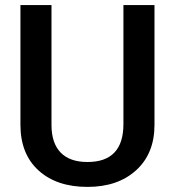

<svg xmlns="http://www.w3.org/2000/svg" viewBox="-20 -731 692 761"><path d="M592.3 -710.9V-235.8Q592.3 -122.6 519.8 -56.4Q447.3 9.8 326.7 9.8Q204.6 9.8 132.8 -55.4Q61 -120.6 61 -236.3V-710.9H184.1V-235.4Q184.1 -164.1 220.2 -126.5Q256.3 -88.9 326.7 -88.9Q469.2 -88.9 469.2 -239.3V-710.9Z"/></svg>

Font: Vazir Medium FD
Style: Medium-FD
Weight: 500
Designer: Saber Rastikerdar
Foundry: Saber Rastikerdar
Version: Version 30.0.0